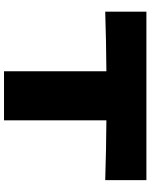

<svg xmlns="http://www.w3.org/2000/svg" viewBox="86 -852 766 979"><g transform="rotate(90 469.5 -363.0)"><path d="M899 -516Q742 -521 594 -522V0H344V-522Q195 -521 40 -516V-726H899Z"/></g></svg>

Font: Mantou Sans
Style: Regular
Weight: 400
Designer: Mant0u / artakana
Foundry: Mant0u / artakana
Version: Version 1.001;October 22, 2023;FontCreator 14.0.0.2901 64-bi